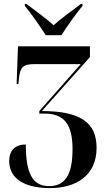

<svg xmlns="http://www.w3.org/2000/svg" viewBox="-20 -951 541 982"><path d="M214 -771H294C323 -816 370 -883 402 -921V-931H394C355 -901 296 -860 254 -822C212 -860 154 -901 115 -931H107V-921C139 -883 185 -816 214 -771ZM237 11C366 11 474 -51 474 -195C474 -325 390 -383 194 -383L440 -659V-714H72L65 -521H74L77 -549C82 -607 99 -623 154 -623H393L181 -383V-370H208C308 -370 351 -315 351 -188C351 -52 309 1 231 1C145 1 112 -67 112 -212C58 -212 27 -182 27 -128C27 -44 95 11 237 11Z"/></svg>

Font: Noto Serif Display ExtraCondensed
Style: Bold
Weight: 700
Width: 2
Designer: Monotype Design Team
Foundry: Monotype Imaging Inc.
Version: Version 2.009